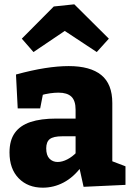

<svg xmlns="http://www.w3.org/2000/svg" viewBox="-20 -856 608 889"><path d="M500 -84 477 -118 561 -86V0L367 9L346 -86L356 -83Q320 -35 274.5 -11Q229 13 178 13Q109 13 66.5 -30.5Q24 -74 24 -150Q24 -206 48.5 -240.5Q73 -275 121 -291Q169 -307 241 -307H339L330 -297V-348Q330 -390 310.5 -408.5Q291 -427 251 -427Q233 -427 211.5 -424Q190 -421 166 -414L181 -431L166 -354H62L54 -511Q127 -531 187.5 -540.5Q248 -550 298 -550Q398 -550 449 -508.5Q500 -467 500 -379ZM194 -169Q194 -137 209 -121.5Q224 -106 247 -106Q268 -106 291.5 -118Q315 -130 336 -152L330 -129V-236L340 -225H269Q227 -225 210.5 -212Q194 -199 194 -169ZM135 -615 81 -677 229 -826 324 -836 484 -677 428 -615 219 -753 338 -752Z"/></svg>

Font: Bitter Thin ExtraBold
Style: Regular
Weight: 800
Version: Version 3.020